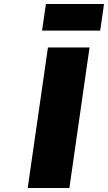

<svg xmlns="http://www.w3.org/2000/svg" viewBox="-20 -938 539 958"><path d="M118.2 0 219.2 -701.2H426.8L326.2 0ZM189.9 -785.2 209 -918H499L480 -785.2Z"/></svg>

Font: Trueno ExtraBold
Style: Italic
Weight: 800
Designer: Julieta Ulanovsky
Foundry: Julieta Ulanovsky
Version: Version 3.001b | FøM Fix